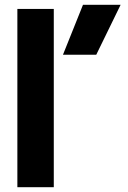

<svg xmlns="http://www.w3.org/2000/svg" viewBox="-20 -776 529 796"><path d="M324 -756H480L379 -549H241ZM52 -739H203V0H52Z"/></svg>

Font: Prompt SemiBold
Style: Regular
Weight: 600
Designer: Katatrad Team
Foundry: CadsonDemak
Version: Version 1.001